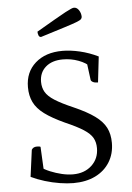

<svg xmlns="http://www.w3.org/2000/svg" viewBox="-59 -910 661 965"><g transform="rotate(-5 271.5 -427.0)"><path d="M272 12Q242 12 204 6Q166 0 128.5 -11.5Q91 -23 60 -38L78 -173Q86 -187 104 -187Q109 -187 114.5 -186.5Q120 -186 123 -184L130 -45L112 -84Q132 -69 160 -57.5Q188 -46 217.5 -39Q247 -32 274 -32Q332 -32 368.5 -66Q405 -100 405 -153Q405 -183 392.5 -205Q380 -227 347.5 -248Q315 -269 255 -295Q192 -324 155 -351.5Q118 -379 102 -412Q86 -445 86 -488Q86 -564 137.5 -609.5Q189 -655 274 -655Q315 -655 362 -644Q409 -633 454 -611L439 -481Q423 -481 413.5 -486Q404 -491 403 -498L390 -598L411 -561Q389 -584 351.5 -598Q314 -612 273 -612Q218 -612 186 -584Q154 -556 154 -509Q154 -480 167 -457.5Q180 -435 213 -414Q246 -393 306 -367Q372 -338 410.5 -310Q449 -282 465.5 -249.5Q482 -217 482 -173Q482 -118 456 -76Q430 -34 383 -11Q336 12 272 12ZM174 -734Q165 -734 161.5 -743Q158 -752 158 -762Q215 -795 251 -816Q287 -837 307 -847.5Q327 -858 336.5 -862Q346 -866 351 -866Q366 -866 376 -850.5Q386 -835 386 -817Q386 -811 381 -805.5Q376 -800 356.5 -792.5Q337 -785 294 -771.5Q251 -758 174 -734Z"/></g></svg>

Font: Petrona
Style: Regular
Weight: 400
Designer: Ringo R. Seeber
Foundry: Ringo R. Seeber
Version: Version 2.001; ttfautohint (v1.8.3)